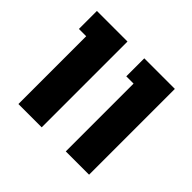

<svg xmlns="http://www.w3.org/2000/svg" viewBox="-141 -757 928 928"><g transform="rotate(45 323.5 -293.0)"><path d="M35.6 0ZM409.2 -463.4H359.4V-586.4H568.4V0H409.2ZM85.4 -463.4H35.6V-586.4H244.6V0H85.4Z"/></g></svg>

Font: Heebo ExtraBold
Style: Regular
Weight: 800
Designer: Oded Ezer
Foundry: Meir Sadan
Version: Version 2.001; ttfautohint (v1.5.14-ce02) -l 8 -r 50 -G 200 